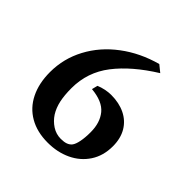

<svg xmlns="http://www.w3.org/2000/svg" viewBox="-168 -747 894 894"><g transform="rotate(45 279.5 -300.0)"><path d="M304.2 -42.5Q325.7 -42.5 339.4 -47.6Q353 -52.7 361.3 -63Q370.6 -75.2 375.7 -101.1Q380.9 -127 380.9 -163.1Q380.9 -225.1 349.4 -263.7Q317.9 -302.2 243.2 -309.1L250.5 -337.9Q267.6 -345.2 287.8 -349.4Q308.1 -353.5 325.7 -353.5Q377.9 -353.5 417.5 -334.2Q457 -314.9 478.8 -278.1Q500.5 -241.2 500.5 -189.9Q500.5 -127.4 470.5 -81.5Q440.4 -35.6 388.9 -11.2Q337.4 13.2 273.9 13.2Q203.6 13.2 153.1 -15.9Q102.5 -44.9 75.7 -99.1Q48.8 -153.3 48.8 -227.1Q48.8 -315.9 90.6 -394.3Q132.3 -472.7 208 -529.5Q283.7 -586.4 382.3 -613.3L415.5 -586.4Q299.3 -514.2 235.8 -431.9Q172.4 -349.6 172.4 -244.6Q172.4 -197.8 179.9 -163.3Q187.5 -128.9 204.1 -102.5Q221.2 -76.2 247.3 -59.3Q273.4 -42.5 304.2 -42.5Z"/></g></svg>

Font: Vesper Libre Medium
Style: Regular
Weight: 500
Designer: Robert Keller & Kimya Gandhi
Foundry: Mota Italic
Version: Version 1.058